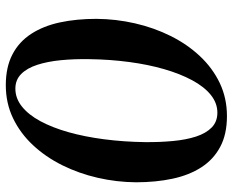

<svg xmlns="http://www.w3.org/2000/svg" viewBox="-90 -702 802 662"><g transform="rotate(90 311.0 -371.0)"><path d="M273.5 10Q211.5 10 167.8 -12.8Q124 -35.5 96.8 -77.5Q69.5 -119.5 57.2 -176.8Q45 -234 45 -302.5Q45.5 -370 60.5 -435.5Q75.5 -501 104 -558.2Q132.5 -615.5 173.5 -659.2Q214.5 -703 266.5 -727.8Q318.5 -752.5 380.5 -752.5Q443 -752.5 486.5 -729.2Q530 -706 557 -664Q584 -622 596.2 -564.8Q608.5 -507.5 608.5 -439Q608 -372 593 -306.8Q578 -241.5 549.5 -184.2Q521 -127 480 -83.2Q439 -39.5 387.2 -14.8Q335.5 10 273.5 10ZM285.5 -23Q319 -23 347.2 -45.5Q375.5 -68 397.8 -109.2Q420 -150.5 435.8 -206.2Q451.5 -262 460.2 -329Q469 -396 470 -469.5Q470.5 -521 466.2 -566.2Q462 -611.5 450.8 -646Q439.5 -680.5 419.5 -700Q399.5 -719.5 368.5 -719.5Q335.5 -719.5 307.2 -696.8Q279 -674 256.8 -632.8Q234.5 -591.5 218.5 -536.2Q202.5 -481 193.8 -415.5Q185 -350 184 -279Q183 -226.5 187.5 -180.2Q192 -134 203.5 -98.5Q215 -63 235.2 -43Q255.5 -23 285.5 -23Z"/></g></svg>

Font: Merriweather 120pt SemiBold
Style: Italic
Weight: 600
Italic angle: -7.8°
Version: Version 2.101